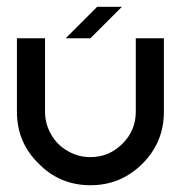

<svg xmlns="http://www.w3.org/2000/svg" viewBox="-20 -547 534 567"><path d="M247 0C307 0 358 -21 401 -64C443 -106 464 -157 464 -217V-434H381V-217C381 -180 368 -149 342 -123C315 -96 284 -83 247 -83C223 -83 201 -89 180 -101C159 -113 143 -129 131 -150C119 -171 113 -193 113 -217V-434H30V-217C30 -157 51 -106 94 -64C136 -21 187 0 247 0ZM340 -527H267L174 -434H247Z"/></svg>

Font: Kunika
Style: Regular
Weight: 400
Designer: Leo Kuroshita
Foundry: kurogedelic
Version: Version 1.000;PS 001.000;hotconv 1.0.88;makeotf.lib2.5.64775